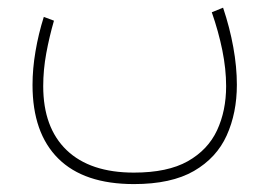

<svg xmlns="http://www.w3.org/2000/svg" viewBox="-20 -254 687 490"><path d="M321.8 186.5Q407.7 186.5 459.2 157.5Q510.7 128.4 533.9 78.6Q557.1 28.8 557.1 -34.2Q557.1 -77.6 547.4 -125.7Q537.6 -173.8 520.5 -222.7L549.3 -234.4Q566.4 -183.6 575.4 -133.5Q584.5 -83.5 584.5 -37.6Q584.5 34.2 558.6 91.6Q532.7 148.9 474.9 182.4Q417 215.8 321.8 215.8Q194.3 215.8 128.7 150.6Q63 85.4 63 -37.1Q63 -78.6 70.6 -123Q78.1 -167.5 91.8 -210.9L117.7 -201.2Q106 -160.6 98.1 -118.2Q90.3 -75.7 90.3 -34.2Q90.3 71.8 150.1 129.2Q210 186.5 321.8 186.5Z"/></svg>

Font: Vazirmatn UI FD Thin
Style: Regular
Weight: 100
Designer: Saber Rastikerdar
Foundry: Saber Rastikerdar
Version: Version 33.003